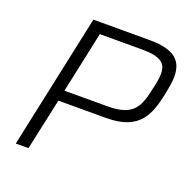

<svg xmlns="http://www.w3.org/2000/svg" viewBox="-123 -806 908 924"><g transform="rotate(20 330.5 -344.0)"><path d="M201 -688 54 0H119L176 -264H420C594 -264 625 -360 649 -474C655 -505 661 -535 661 -562C661 -636 626 -688 491 -688ZM406 -319H187L254 -633H473C569 -633 596 -605 596 -554C596 -532 591 -506 584 -476C563 -375 541 -319 406 -319Z"/></g></svg>

Font: Saira UNSAM Light Italic
Style: Regular
Weight: 300
Italic angle: -12°
Designer: Hector Gatti with collaboration of the Omnibus-Type team
Foundry: Omnibus-Type
Version: Version 0.072;PS 000.072;hotconv 1.0.88;makeotf.lib2.5.64775